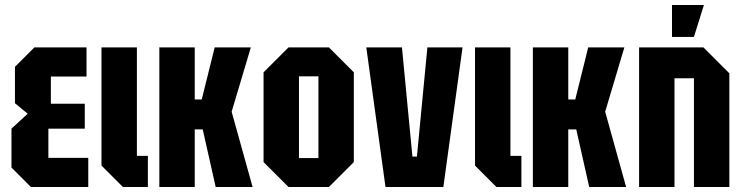

<svg xmlns="http://www.w3.org/2000/svg" viewBox="-20 -750 2981 770"><path d="M104 0 26 -78V-234L91 -294L40 -336V-482L118 -560H327V-443H184V-334H320V-234H174V-117H334V0Z M387 -560H529V-125H573V0H473L387 -86Z M619 0V-560H761V-351H789L841 -560H986L909 -302L993 0H845L793 -231H761V0Z M1037 -100V-460L1137 -560H1299L1399 -460V-100L1299 0H1137ZM1179 -116H1257V-444H1179Z M1526 0 1449 -560H1592L1634 -122H1652L1694 -560H1835L1758 0Z M1885 -560H2027V-125H2071V0H1971L1885 -86Z M2117 0V-560H2259V-351H2287L2339 -560H2484L2407 -302L2491 0H2343L2291 -231H2259V0Z M2543 0V-560H2801L2905 -456V0H2763V-436H2685V0ZM2675 -602V-730H2803L2763 -602Z"/></svg>

Font: Tektur Condensed SemiBold
Style: Regular
Weight: 600
Width: 3
Designer: Adam Jagosz
Foundry: Adam Jagosz
Version: Version 1.005;gftools[0.9.30]